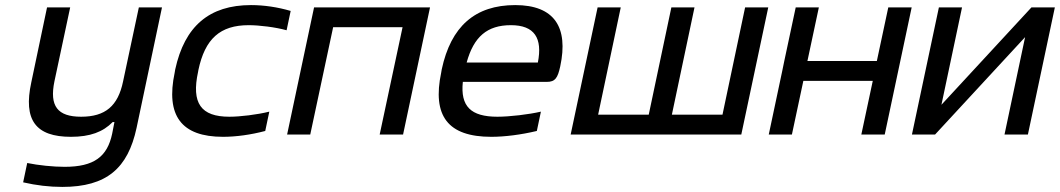

<svg xmlns="http://www.w3.org/2000/svg" viewBox="-20 -529 4168 755"><path d="M517 -26 617 -500H526L464 -209C444 -112 394 -70 299 -70C206 -70 174 -112 194 -209L256 -500H165L103 -205C71 -57 120 9 259 9C334 9 385 -10 423 -49H430L421 -3C402 87 350 127 234 127C189 127 131 121 87 112L71 188C123 200 174 206 225 206C400 206 483 132 517 -26Z M669 -256 667 -244C631 -74 693 9 857 9C908 9 966 1 1023 -14L1039 -90C991 -78 924 -70 882 -70C770 -70 732 -123 759 -247L760 -253C786 -377 846 -430 958 -430C1000 -430 1064 -422 1107 -410L1123 -486C1072 -501 1018 -509 967 -509C803 -509 706 -426 669 -256Z M1109 0H1200L1290 -422H1563L1473 0H1565L1671 -500H1215Z M2183 -268C2216 -422 2160 -509 2006 -509C1848 -509 1753 -425 1717 -256L1715 -244C1679 -73 1741 9 1912 9C1964 9 2028 1 2091 -14L2107 -90C2060 -79 1984 -70 1936 -70C1831 -70 1790 -111 1800 -207H2130C2163 -207 2173 -222 2183 -268ZM1815 -283C1843 -385 1896 -430 1989 -430C2082 -430 2114 -379 2095 -283Z M2330 -500 2224 0H2895L3001 -500H2910L2821 -78H2622L2711 -500H2620L2531 -78H2332L2421 -500Z M3003 0H3094L3139 -211H3412L3367 0H3459L3565 -500H3473L3428 -289H3155L3200 -500H3109L3064 -289L3056 -250Z M3566 0H3657L4011 -383L3930 0H4022L4128 -500H4036L3682 -117L3763 -500H3672Z"/></svg>

Font: LT Wave Text Italic
Style: Regular
Weight: 400
Designer: Daniel Lyons
Version: Version 2.5 (Glyphs App)